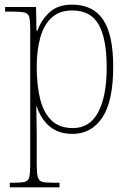

<svg xmlns="http://www.w3.org/2000/svg" viewBox="-20 -566 566 826"><path d="M22 240V220H43Q73 220 87.5 216Q102 212 106 195.5Q110 179 110 143V-442Q110 -476 106 -492Q102 -508 86.5 -512Q71 -516 35 -516H2V-536H135L137 -434H141Q158 -481 193.5 -513.5Q229 -546 290 -546Q380 -546 423.5 -481.5Q467 -417 467 -279Q467 -130 420 -60Q373 10 292 10Q233 10 195 -21Q157 -52 138 -108H136Q136 -93 137 -64Q138 -35 138 13V143Q138 179 142.5 195.5Q147 212 161 216Q175 220 205 220H236V240ZM294 -15Q366 -15 402.5 -83.5Q439 -152 439 -276Q439 -398 405 -459.5Q371 -521 291 -521Q236 -521 202.5 -490.5Q169 -460 153.5 -405Q138 -350 138 -278Q138 -198 153 -139Q168 -80 202 -47.5Q236 -15 294 -15Z"/></svg>

Font: Noto Serif Lao SemiCondensed Thin
Style: Regular
Weight: 100
Width: 4
Designer: Monotype Design Team
Foundry: Monotype Imaging Inc.
Version: Version 2.003; ttfautohint (v1.8.4.7-5d5b)